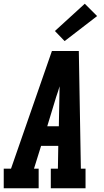

<svg xmlns="http://www.w3.org/2000/svg" viewBox="-35 -1008 555 1028"><path d="M-15 0V-105H24L243 -735H387L398 -105H423V0H237V-105H275L277 -227H185L147 -105H172V0ZM280 -332 283 -490Q283 -504 283.5 -518Q284 -532 284 -546Q280 -532 275.5 -518Q271 -504 266 -490L218 -332ZM311 -788 259 -842 419 -988 485 -922Z"/></svg>

Font: Iosevka Slab Extrabold
Style: Italic
Weight: 800
Italic angle: -9°
Monospace: yes
Designer: Belleve Invis
Foundry: Belleve Invis
Version: Version 11.1.0; ttfautohint (v1.8.3)